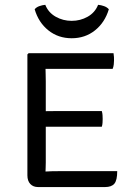

<svg xmlns="http://www.w3.org/2000/svg" viewBox="-20 -758 542 778"><path d="M455 -64.5Q455 -27.5 443.5 -13.8Q432 0 405.5 0H134.5Q114.5 0 102.8 -12.5Q91 -25 91 -47.5V-537.5L96 -542.5H440Q441.5 -534.5 441.8 -526.8Q442 -519 442 -512.5Q442 -506 441 -496.8Q440 -487.5 436.5 -479H219Q208.5 -479 194 -479Q179.5 -479 164.5 -479Q164.5 -470 165 -456.8Q165.5 -443.5 165.5 -428.5V-307.5Q180.5 -307.5 194.8 -307.8Q209 -308 219 -308H392.5Q395 -300 395.5 -291Q396 -282 396 -276Q396 -269.5 395.5 -260.8Q395 -252 392.5 -244.5H219Q209 -244.5 194.8 -244.5Q180.5 -244.5 165.5 -244.5V-99Q165.5 -89.5 165 -78.8Q164.5 -68 164.5 -63Q187.5 -64.5 220.5 -64.5ZM421 -720.5Q405 -667 365 -635Q325 -603 270.5 -603Q216 -603 176 -635Q136 -667 120.5 -720.5Q127.5 -729 139.5 -733.2Q151.5 -737.5 163.5 -738.5Q176 -707 205.8 -690.2Q235.5 -673.5 270.5 -673.5Q305.5 -673.5 335.2 -690.2Q365 -707 377.5 -738.5Q389.5 -737.5 401.5 -733.2Q413.5 -729 421 -720.5Z"/></svg>

Font: Signika SC Light
Style: Regular
Weight: 300
Designer: Anna Giedryś
Foundry: Anna Giedryś
Version: Version 2.000; ttfautohint (v1.8.3) -l 8 -r 50 -G 200 -x 9 -